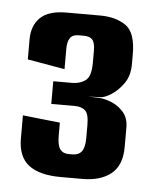

<svg xmlns="http://www.w3.org/2000/svg" viewBox="-39 -672 379 472"><g transform="rotate(5 151.0 -436.0)"><path d="M128 -234Q75 -234 48.5 -254.5Q22 -275 22 -320V-377L114 -367V-335Q114 -311 121 -301.5Q128 -292 142 -292H152Q167 -292 174.5 -302Q182 -312 182 -335V-367Q182 -395 172.5 -403Q163 -411 148 -411H89V-467H136Q155 -467 168.5 -477Q182 -487 182 -521V-550Q182 -571 175 -578Q168 -585 154 -585H141Q126 -585 120 -575.5Q114 -566 114 -550V-499L22 -515V-564Q22 -599 42.5 -618.5Q63 -638 106 -638H190Q228 -638 253 -621Q278 -604 278 -550V-526Q278 -497 264.5 -478Q251 -459 234.5 -448.5Q218 -438 207 -438L178 -437L207 -436Q219 -435 235.5 -428.5Q252 -422 265 -407.5Q278 -393 278 -369V-321Q278 -276 252 -255Q226 -234 181 -234Z"/></g></svg>

Font: Smooch Sans
Style: Bold
Weight: 700
Designer: Robert E. Leuschke
Foundry: Robert E. Leuschke
Version: Version 1.010